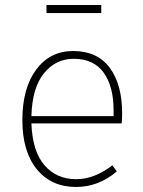

<svg xmlns="http://www.w3.org/2000/svg" viewBox="-20 -734 570 764"><path d="M383 -714V-682H165V-714ZM466 -283Q466 -261 464 -243H105Q109 -132 157 -76.5Q205 -21 283 -21Q355 -21 427 -76L445 -52Q372 10 283 10Q184 10 126.5 -60.5Q69 -131 69 -256Q69 -383 124 -457Q179 -531 271 -531Q367 -531 416.5 -464.5Q466 -398 466 -283ZM432 -272V-295Q432 -390 392.5 -445Q353 -500 273 -500Q202 -500 155 -442.5Q108 -385 105 -272Z"/></svg>

Font: Fira Sans UltraLight
Style: Regular
Weight: 200
Designer: Carrois Corporate & Edenspiekermann AG
Foundry: Carrois Corporate GbR & Edenspiekermann AG
Version: Version 4.106;PS 004.106;hotconv 1.0.70;makeotf.lib2.5.58329